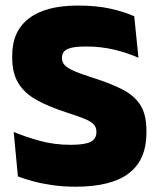

<svg xmlns="http://www.w3.org/2000/svg" viewBox="-20 -674 586 708"><path d="M258 14.5Q214 14.5 175 9Q136 3.5 103.5 -5.2Q71 -14 46 -23.5L30.5 -187.5Q70.5 -170.5 125 -155.2Q179.5 -140 239.5 -140Q293 -140 314.2 -151Q335.5 -162 335.5 -186.5V-188.5Q335.5 -205 325.2 -215.8Q315 -226.5 291 -236.2Q267 -246 226.5 -259Q161 -280 116 -304.8Q71 -329.5 48 -366.8Q25 -404 25 -462V-469.5Q25 -559 86.8 -606.2Q148.5 -653.5 267 -653.5Q336.5 -653.5 387.2 -642Q438 -630.5 475 -614L490.5 -461Q450.5 -479 401.5 -490.8Q352.5 -502.5 298.5 -502.5Q263 -502.5 243.2 -497.8Q223.5 -493 216 -483.8Q208.5 -474.5 208.5 -461V-459.5Q208.5 -445.5 217.8 -434.8Q227 -424 251.5 -413Q276 -402 321.5 -387.5Q386.5 -367 430.8 -344.5Q475 -322 497.5 -286.8Q520 -251.5 520 -191.5V-184.5Q520 -85 455.5 -35.2Q391 14.5 258 14.5Z"/></svg>

Font: Anek Malayalam Medium ExtraBold
Style: Regular
Weight: 800
Version: Version 1.003